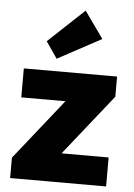

<svg xmlns="http://www.w3.org/2000/svg" viewBox="-54 -804 589 845"><g transform="rotate(5 240.5 -381.5)"><path d="M23 -90V0H447V-128H239L453 -397V-486H41V-358H236ZM131 -614 181 -541 374 -645 290 -763Z"/></g></svg>

Font: MV Cash
Style: Bold
Weight: 700
Designer: Rodrigo Fuenzalida
Foundry: fragTYPE
Version: Version 1.100;Glyphs 3.1.2 (3151)